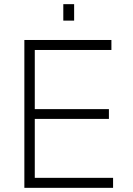

<svg xmlns="http://www.w3.org/2000/svg" viewBox="-20 -902 640 922"><path d="M97 0V-710H515V-662H147V-378H503V-331H147V-48H523V0ZM284 -803V-882H336V-803Z"/></svg>

Font: Geist Mono UltraLight
Style: Regular
Weight: 200
Monospace: yes
Designer: Basement.studio, Andrés Briganti, Mateo Zaragoza
Foundry: Basement.studio, Vercel, Andrés Briganti, Guido Ferreyra, Mateo Zaragoza
Version: Version 1.400; ttfautohint (v1.8.4.7-5d5b)